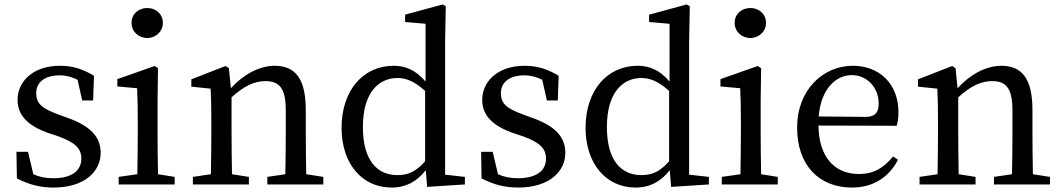

<svg xmlns="http://www.w3.org/2000/svg" viewBox="-20 -830 4778 864"><path d="M245 -314C171 -341 143 -362 143 -411C143 -459 180 -491 250 -491C277 -491 303 -484 329 -471L350 -378H399L403 -489C355 -518 309 -534 250 -534C127 -534 59 -462 59 -381C59 -306 112 -263 193 -233L244 -216C316 -189 346 -164 346 -116C346 -64 306 -28 220 -28C185 -28 156 -34 130 -46L106 -147H54L56 -27C110 0 158 14 221 14C360 14 433 -58 433 -142C433 -211 391 -262 283 -300Z M643 -659C681 -659 713 -688 713 -727C713 -767 681 -794 643 -794C603 -794 572 -767 572 -727C572 -688 603 -659 643 -659ZM691 -46C690 -102 689 -179 689 -230V-377L691 -523L676 -533L508 -474V-441L597 -433C599 -385 600 -349 600 -288V-230C600 -179 599 -102 598 -46L514 -34V0H766V-34Z M1358 -46C1357 -101 1356 -177 1356 -230V-335C1356 -476 1309 -534 1216 -534C1148 -534 1075 -495 1019 -433L1010 -523L995 -533L841 -473V-440L928 -431C930 -387 931 -349 931 -287V-230C931 -179 930 -102 929 -46L848 -34V0H1100V-34L1024 -46C1023 -102 1022 -179 1022 -230V-392C1079 -444 1126 -465 1175 -465C1239 -465 1266 -431 1266 -332V-230C1266 -177 1265 -101 1264 -46L1183 -34V0H1435V-34Z M1893 -104C1851 -57 1816 -42 1768 -42C1679 -42 1613 -106 1613 -258C1613 -415 1685 -479 1769 -479C1806 -479 1844 -465 1893 -421ZM1983 -44V-646L1986 -802L1972 -810L1803 -764V-731L1895 -723V-463C1849 -517 1802 -534 1751 -534C1616 -534 1517 -425 1517 -255C1517 -95 1608 14 1742 14C1809 14 1857 -15 1896 -64L1902 11L2072 0V-34Z M2336 -314C2262 -341 2234 -362 2234 -411C2234 -459 2271 -491 2341 -491C2368 -491 2394 -484 2420 -471L2441 -378H2490L2494 -489C2446 -518 2400 -534 2341 -534C2218 -534 2150 -462 2150 -381C2150 -306 2203 -263 2284 -233L2335 -216C2407 -189 2437 -164 2437 -116C2437 -64 2397 -28 2311 -28C2276 -28 2247 -34 2221 -46L2197 -147H2145L2147 -27C2201 0 2249 14 2312 14C2451 14 2524 -58 2524 -142C2524 -211 2482 -262 2374 -300Z M2991 -104C2949 -57 2914 -42 2866 -42C2777 -42 2711 -106 2711 -258C2711 -415 2783 -479 2867 -479C2904 -479 2942 -465 2991 -421ZM3081 -44V-646L3084 -802L3070 -810L2901 -764V-731L2993 -723V-463C2947 -517 2900 -534 2849 -534C2714 -534 2615 -425 2615 -255C2615 -95 2706 14 2840 14C2907 14 2955 -15 2994 -64L3000 11L3170 0V-34Z M3357 -659C3395 -659 3427 -688 3427 -727C3427 -767 3395 -794 3357 -794C3317 -794 3286 -767 3286 -727C3286 -688 3317 -659 3357 -659ZM3405 -46C3404 -102 3403 -179 3403 -230V-377L3405 -523L3390 -533L3222 -474V-441L3311 -433C3313 -385 3314 -349 3314 -288V-230C3314 -179 3313 -102 3312 -46L3228 -34V0H3480V-34Z M3664 -306C3675 -436 3746 -492 3813 -492C3884 -492 3934 -433 3934 -365C3934 -329 3923 -304 3875 -304ZM4015 -264C4020 -279 4023 -300 4023 -325C4023 -454 3936 -534 3818 -534C3683 -534 3567 -425 3567 -256C3567 -85 3667 14 3814 14C3911 14 3981 -34 4021 -111L3999 -126C3960 -79 3917 -47 3845 -47C3738 -47 3665 -120 3663 -265Z M4628 -46C4627 -101 4626 -177 4626 -230V-335C4626 -476 4579 -534 4486 -534C4418 -534 4345 -495 4289 -433L4280 -523L4265 -533L4111 -473V-440L4198 -431C4200 -387 4201 -349 4201 -287V-230C4201 -179 4200 -102 4199 -46L4118 -34V0H4370V-34L4294 -46C4293 -102 4292 -179 4292 -230V-392C4349 -444 4396 -465 4445 -465C4509 -465 4536 -431 4536 -332V-230C4536 -177 4535 -101 4534 -46L4453 -34V0H4705V-34Z"/></svg>

Font: Noto Serif SC Medium
Style: Regular
Weight: 500
Designer: Ryoko NISHIZUKA 西塚涼子 (kana & ideographs); Frank Grießhammer (Latin, Greek & Cyrillic); Wenlong ZHANG 张文龙 (bopomofo); San
Foundry: Adobe Systems Incorporated
Version: Version 1.001;PS 1.001;hotconv 16.6.54;makeotf.lib2.5.65590